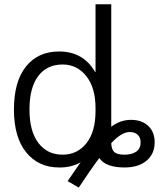

<svg xmlns="http://www.w3.org/2000/svg" viewBox="-20 -770 744 894"><path d="M254.9 -530.3Q368.2 -530.3 422.9 -434.6H424.8V-750H498V-179.7Q540 -211.9 589.8 -211.9Q640.6 -211.9 670.4 -183.6Q700.2 -155.3 700.2 -107.4Q700.2 -53.7 662.6 -22Q625 9.8 559.6 9.8Q471.7 9.8 442.4 -34.2Q403.3 17.6 346.7 103.5L294.9 73.2Q319.3 37.1 355.5 -14.6Q312.5 10.7 254.9 9.8Q159.2 9.8 102.1 -60.5Q44.9 -130.9 44.9 -259.8Q44.9 -390.6 101.1 -460.4Q157.2 -530.3 254.9 -530.3ZM117.2 -259.8Q117.2 -159.2 158.7 -104.5Q200.2 -49.8 271.5 -49.8Q339.8 -49.8 382.3 -103Q424.8 -156.2 424.8 -252.9V-266.6Q424.8 -361.3 381.8 -415.5Q338.9 -469.7 271.5 -469.7Q198.2 -469.7 157.7 -415.5Q117.2 -361.3 117.2 -259.8ZM498 -103.5Q499 -73.2 512.7 -61.5Q526.4 -49.8 560.5 -49.8Q593.8 -49.8 614.3 -64Q634.8 -78.1 634.8 -107.4Q634.8 -129.9 621.1 -142.6Q607.4 -155.3 583 -155.3Q544.9 -154.3 498 -103.5Z"/></svg>

Font: Gen Shin Gothic Normal
Style: Regular
Weight: 300
Designer: [Source Han Sans]
Ryoko NISHIZUKA  (kana & ideographs); Paul D. Hunt (Latin, Greek & Cyrillic); Wenlong ZHANG  (bopomofo
Version: Version 1.002.20150607